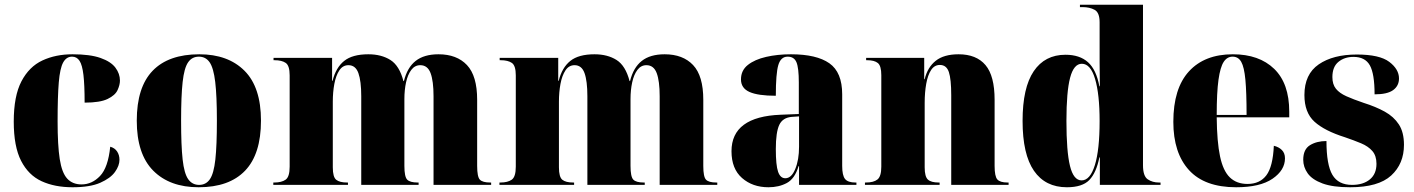

<svg xmlns="http://www.w3.org/2000/svg" viewBox="-20 -780 5966 810"><path d="M286 10Q211 10 155.5 -15.5Q100 -41 69 -101.5Q38 -162 38 -267Q38 -375 70.5 -437Q103 -499 159 -525Q215 -551 286 -551Q360 -551 404 -535.5Q448 -520 467 -494.5Q486 -469 486 -440Q486 -422 476 -400Q466 -378 434 -362.5Q402 -347 337 -347Q337 -422 332 -464Q327 -506 315.5 -523.5Q304 -541 284 -541Q260 -541 246.5 -516.5Q233 -492 228 -432.5Q223 -373 223 -268Q223 -167 232 -109Q241 -51 263.5 -26.5Q286 -2 324 -2Q368 -2 402 -37.5Q436 -73 445 -161Q464 -156 474 -141Q484 -126 484 -106Q484 -81 465 -54.5Q446 -28 403 -9Q360 10 286 10Z M818 10Q696 10 626.5 -60Q557 -130 557 -271Q557 -412 624 -481.5Q691 -551 821 -551Q942 -551 1011.5 -481.5Q1081 -412 1081 -271Q1081 -130 1014 -60Q947 10 818 10ZM820 0Q849 0 865.5 -24Q882 -48 888.5 -107Q895 -166 895 -271Q895 -375 888 -434Q881 -493 864.5 -517Q848 -541 819 -541Q790 -541 773.5 -517Q757 -493 750.5 -434Q744 -375 744 -271Q744 -166 750.5 -107Q757 -48 774 -24Q791 0 820 0Z M1133 0V-10H1137Q1168 -10 1185 -22Q1202 -34 1202 -77V-462Q1202 -503 1185.5 -514.5Q1169 -526 1138 -526H1134V-536H1381V-439H1383Q1397 -495 1432 -523Q1467 -551 1534 -551Q1589 -551 1627 -527Q1665 -503 1682 -438H1684Q1698 -495 1733.5 -523Q1769 -551 1830 -551Q1907 -551 1950 -505.5Q1993 -460 1993 -359V-80Q1993 -34 2004.5 -22Q2016 -10 2048 -10H2052V0H1809V-374Q1809 -438 1796.5 -471.5Q1784 -505 1753 -505Q1730 -505 1715 -485Q1700 -465 1693 -432.5Q1686 -400 1686 -362V-80Q1686 -34 1698 -22Q1710 -10 1742 -10H1746V0H1504V-374Q1504 -438 1492 -471.5Q1480 -505 1450 -505Q1426 -505 1411.5 -483Q1397 -461 1390.5 -426Q1384 -391 1384 -351V-74Q1384 -33 1398.5 -21.5Q1413 -10 1444 -10H1448V0Z M2087 0V-10H2091Q2122 -10 2139 -22Q2156 -34 2156 -77V-462Q2156 -503 2139.5 -514.5Q2123 -526 2092 -526H2088V-536H2335V-439H2337Q2351 -495 2386 -523Q2421 -551 2488 -551Q2543 -551 2581 -527Q2619 -503 2636 -438H2638Q2652 -495 2687.5 -523Q2723 -551 2784 -551Q2861 -551 2904 -505.5Q2947 -460 2947 -359V-80Q2947 -34 2958.5 -22Q2970 -10 3002 -10H3006V0H2763V-374Q2763 -438 2750.5 -471.5Q2738 -505 2707 -505Q2684 -505 2669 -485Q2654 -465 2647 -432.5Q2640 -400 2640 -362V-80Q2640 -34 2652 -22Q2664 -10 2696 -10H2700V0H2458V-374Q2458 -438 2446 -471.5Q2434 -505 2404 -505Q2380 -505 2365.5 -483Q2351 -461 2344.5 -426Q2338 -391 2338 -351V-74Q2338 -33 2352.5 -21.5Q2367 -10 2398 -10H2402V0Z M3222 10Q3155 10 3110.5 -29Q3066 -68 3066 -142Q3066 -288 3274 -296L3350 -299V-432Q3350 -494 3340 -517.5Q3330 -541 3303 -541Q3274 -541 3263.5 -505.5Q3253 -470 3253 -376Q3178 -376 3142 -392Q3106 -408 3106 -445Q3106 -483 3135 -506Q3164 -529 3212 -540Q3260 -551 3317 -551Q3425 -551 3479 -513Q3533 -475 3533 -382V-80Q3533 -40 3545 -25Q3557 -10 3589 -10H3593V0H3351V-79H3349Q3333 -26 3299.5 -8Q3266 10 3222 10ZM3293 -28Q3319 -28 3335 -67Q3351 -106 3351 -161V-289L3321 -287Q3282 -284 3267.5 -253Q3253 -222 3253 -151Q3253 -83 3262.5 -55.5Q3272 -28 3293 -28Z M3629 0V-10H3633Q3666 -10 3682 -23Q3698 -36 3698 -77V-463Q3698 -502 3683.5 -514Q3669 -526 3638 -526H3634V-536H3879V-446H3881Q3893 -496 3927.5 -523.5Q3962 -551 4024 -551Q4099 -551 4137.5 -505.5Q4176 -460 4176 -359V-80Q4176 -36 4187.5 -23Q4199 -10 4231 -10H4235V0H3993V-378Q3993 -446 3983 -476Q3973 -506 3945 -506Q3922 -506 3908 -484.5Q3894 -463 3887.5 -426.5Q3881 -390 3881 -346V-74Q3881 -35 3894.5 -22.5Q3908 -10 3940 -10H3944V0Z M4481 10Q4390 10 4342 -59.5Q4294 -129 4294 -270Q4294 -410 4341 -479.5Q4388 -549 4475 -549Q4535 -549 4570 -517.5Q4605 -486 4618 -416H4620Q4619 -470 4619 -517Q4619 -564 4619 -595V-686Q4619 -727 4598 -738.5Q4577 -750 4547 -750H4536V-760H4802V-83Q4802 -37 4822 -23.5Q4842 -10 4869 -10H4876V0H4620V-116H4618Q4605 -51 4575.5 -20.5Q4546 10 4481 10ZM4543 -19Q4579 -19 4599 -83.5Q4619 -148 4619 -269Q4619 -382 4600 -446.5Q4581 -511 4544 -511Q4510 -511 4494.5 -452Q4479 -393 4479 -270Q4479 -141 4494 -80Q4509 -19 4543 -19Z M5195 10Q5062 10 4996 -62.5Q4930 -135 4930 -266Q4930 -407 4996 -479Q5062 -551 5181 -551Q5292 -551 5355.5 -489.5Q5419 -428 5419 -309V-285H5113Q5114 -182 5127 -120.5Q5140 -59 5168.5 -31.5Q5197 -4 5243 -4Q5295 -4 5322.5 -40.5Q5350 -77 5354 -165Q5375 -160 5388 -147Q5401 -134 5401 -112Q5401 -62 5348.5 -26Q5296 10 5195 10ZM5239 -295Q5239 -390 5234 -443.5Q5229 -497 5216.5 -519Q5204 -541 5180 -541Q5157 -541 5142.5 -519Q5128 -497 5120.5 -443.5Q5113 -390 5113 -295Z M5676 10Q5603 10 5559.5 -6Q5516 -22 5497 -48.5Q5478 -75 5478 -106Q5478 -150 5506.5 -167.5Q5535 -185 5576 -185Q5576 -85 5601 -42.5Q5626 0 5684 0Q5731 0 5759 -23Q5787 -46 5787 -89Q5787 -123 5769.5 -143Q5752 -163 5722 -175.5Q5692 -188 5654 -201Q5568 -228 5525.5 -266.5Q5483 -305 5483 -379Q5483 -467 5543.5 -508.5Q5604 -550 5704 -550Q5800 -550 5841 -519Q5882 -488 5882 -449Q5882 -418 5857.5 -400Q5833 -382 5779 -382Q5779 -469 5759 -504.5Q5739 -540 5690 -540Q5652 -540 5626.5 -519Q5601 -498 5601 -455Q5601 -424 5616 -405.5Q5631 -387 5660 -374Q5689 -361 5733 -346Q5784 -330 5822 -309Q5860 -288 5881.5 -255Q5903 -222 5903 -169Q5903 -89 5849 -39.5Q5795 10 5676 10Z"/></svg>

Font: Noto Serif Display SemiCondensed Black
Style: Regular
Weight: 900
Width: 4
Designer: Monotype Design Team
Foundry: Monotype Imaging Inc.
Version: Version 2.009